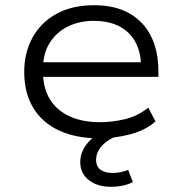

<svg xmlns="http://www.w3.org/2000/svg" viewBox="-20 -523 697 737"><path d="M360 8Q273 8 208 -21.5Q143 -51 108 -108.5Q73 -166 73 -247Q73 -321 105 -379Q137 -437 197 -470Q257 -503 341 -503Q422 -503 477 -471.5Q532 -440 560 -383.5Q588 -327 588 -250V-228H124V-284H546L522 -261Q522 -349 474 -396Q426 -443 340 -443Q284 -443 240 -421Q196 -399 170.5 -358Q145 -317 145 -258V-248Q145 -185 171.5 -142Q198 -99 247 -76.5Q296 -54 363 -54Q413 -54 461.5 -66Q510 -78 549 -110L577 -57Q539 -23 480 -7.5Q421 8 360 8ZM406 194Q353 194 320.5 168Q288 142 288 99Q288 59 317.5 24.5Q347 -10 400 -32L427 0Q406 8 388 21.5Q370 35 359.5 52.5Q349 70 349 90Q349 117 366.5 129Q384 141 413 141Q427 141 442 138Q457 135 472 129L490 176Q475 184 453.5 189Q432 194 406 194Z"/></svg>

Font: Nunito Sans 7pt SemiExpanded Light
Style: Regular
Weight: 300
Width: 6
Designer: Vernon Adams
Foundry: Vernon Adams
Version: Version 3.101;gftools[0.9.27]